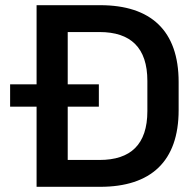

<svg xmlns="http://www.w3.org/2000/svg" viewBox="-20 -720 744 740"><path d="M121 0H366C561.5 0 668.5 -98 668.5 -295.5V-404C668.5 -602 561.5 -700 366 -700H121V-395H19V-309H121ZM363.5 -103.5H241V-309H361V-395H241V-596.5H363.5C483.5 -596.5 548 -536.5 548 -408V-292C548 -163 483.5 -103.5 363.5 -103.5Z"/></svg>

Font: MCL Standard Medium
Style: Regular
Weight: 500
Designer: Květoslav Bartoš
Foundry: Florian Karsten
Version: Version 1.001;Glyphs 3.2.3 (3260)